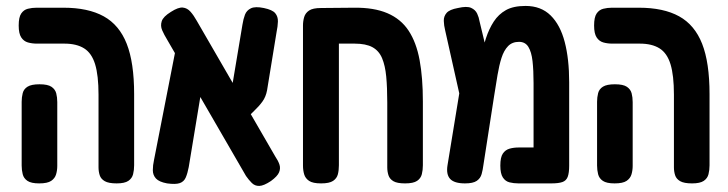

<svg xmlns="http://www.w3.org/2000/svg" viewBox="-20 -609 2454 647"><path d="M373 9Q346 9 333 1.5Q320 -6 316 -18.5Q312 -31 312 -45V-290Q312 -355 300.5 -392.5Q289 -430 263.5 -446Q238 -462 197 -462H104Q88 -462 74 -466Q60 -470 51.5 -483Q43 -496 43 -523Q43 -551 51.5 -563.5Q60 -576 74 -579.5Q88 -583 103 -583H194Q277 -583 329.5 -554Q382 -525 407 -461.5Q432 -398 432 -292V-52Q432 -36 428.5 -22Q425 -8 412.5 0.5Q400 9 373 9ZM112 9Q85 9 72.5 0.5Q60 -8 56.5 -22Q53 -36 53 -51V-266Q53 -281 56.5 -295Q60 -309 73 -317Q86 -325 113 -325Q141 -325 153.5 -316.5Q166 -308 169.5 -294.5Q173 -281 173 -265V-50Q173 -35 169 -21.5Q165 -8 152.5 0.5Q140 9 112 9Z M893 1Q869 17 854 17.5Q839 18 828.5 7.5Q818 -3 809 -16L544 -474Q533 -492 526.5 -507Q520 -522 525 -537.5Q530 -553 556 -569Q581 -585 596 -583.5Q611 -582 622 -569.5Q633 -557 643 -539L908 -81Q917 -68 921.5 -55Q926 -42 920.5 -28.5Q915 -15 893 1ZM543 9Q516 4 505.5 -7.5Q495 -19 495 -35.5Q495 -52 499 -70L571 -438L674 -397L616 -46Q612 -25 606 -11Q600 3 586 8Q572 13 543 9ZM797 -195 750 -245 797 -526Q800 -545 805.5 -559.5Q811 -574 825.5 -581Q840 -588 869 -582Q898 -576 907.5 -564.5Q917 -553 916.5 -536.5Q916 -520 912 -501L880 -305Q876 -283 864.5 -267Q853 -251 836 -235Q819 -219 797 -195Z M1062 9Q1034 9 1021.5 0.5Q1009 -8 1005 -21.5Q1001 -35 1001 -51V-523Q1001 -538 1005 -551.5Q1009 -565 1021.5 -573.5Q1034 -582 1062 -582L1172 -583Q1240 -584 1285.5 -564.5Q1331 -545 1357 -505.5Q1383 -466 1394 -406.5Q1405 -347 1405 -267V-52Q1405 -36 1401.5 -22Q1398 -8 1385.5 0.5Q1373 9 1345 9Q1318 9 1305.5 1.5Q1293 -6 1289 -18.5Q1285 -31 1285 -45V-264Q1285 -314 1281.5 -351Q1278 -388 1267.5 -413Q1257 -438 1235 -450Q1213 -462 1175 -462H1122V-52Q1122 -35 1118.5 -21.5Q1115 -8 1102.5 0.5Q1090 9 1062 9Z M1898 -332V-51Q1898 -26 1893 -13Q1888 0 1875 4.5Q1862 9 1838 9H1727Q1711 9 1697 5.5Q1683 2 1674.5 -11Q1666 -24 1666 -51Q1666 -79 1674.5 -91.5Q1683 -104 1697 -108Q1711 -112 1728 -112H1778V-329Q1778 -372 1774.5 -403Q1771 -434 1760.5 -451Q1750 -468 1729 -468Q1706 -468 1692 -453.5Q1678 -439 1670 -414Q1662 -389 1656.5 -356Q1651 -323 1645 -285L1609 -53Q1607 -37 1603 -22.5Q1599 -8 1586.5 0.5Q1574 9 1547 9Q1511 9 1497 -6Q1483 -21 1488 -52L1541 -376L1579 -337Q1590 -375 1598.5 -411.5Q1607 -448 1617.5 -480Q1628 -512 1644 -536.5Q1660 -561 1685 -575Q1710 -589 1751 -589Q1803 -589 1835.5 -557Q1868 -525 1883 -467.5Q1898 -410 1898 -332ZM1538 -248 1480 -507Q1476 -523 1475.5 -538.5Q1475 -554 1485 -565.5Q1495 -577 1523 -582Q1553 -589 1567.5 -582.5Q1582 -576 1588 -563Q1594 -550 1596 -537L1642 -346Z M2312 9Q2285 9 2272 1.5Q2259 -6 2255 -18.5Q2251 -31 2251 -45V-290Q2251 -355 2239.5 -392.5Q2228 -430 2202.5 -446Q2177 -462 2136 -462H2043Q2027 -462 2013 -466Q1999 -470 1990.5 -483Q1982 -496 1982 -523Q1982 -551 1990.5 -563.5Q1999 -576 2013 -579.5Q2027 -583 2042 -583H2133Q2216 -583 2268.5 -554Q2321 -525 2346 -461.5Q2371 -398 2371 -292V-52Q2371 -36 2367.5 -22Q2364 -8 2351.5 0.5Q2339 9 2312 9ZM2051 9Q2024 9 2011.5 0.5Q1999 -8 1995.5 -22Q1992 -36 1992 -51V-266Q1992 -281 1995.5 -295Q1999 -309 2012 -317Q2025 -325 2052 -325Q2080 -325 2092.5 -316.5Q2105 -308 2108.5 -294.5Q2112 -281 2112 -265V-50Q2112 -35 2108 -21.5Q2104 -8 2091.5 0.5Q2079 9 2051 9Z"/></svg>

Font: Fredoka Condensed Medium
Style: Regular
Weight: 500
Width: 3
Designer: Ben Nathan
Foundry: Milena B. Brandão, Ben Nathan
Version: Version 2.001